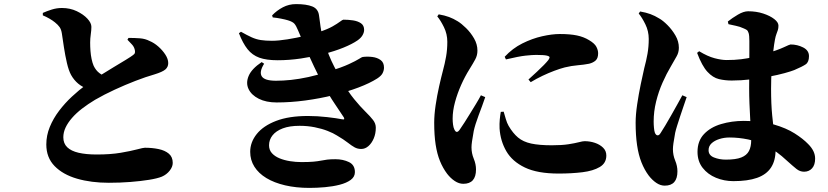

<svg xmlns="http://www.w3.org/2000/svg" viewBox="-20 -844 4040 937"><path d="M511 48Q425 48 356 28Q287 8 246.5 -33.5Q206 -75 206 -139Q206 -183 223 -224.5Q240 -266 268.5 -303.5Q297 -341 331.5 -373Q366 -405 400 -430Q428 -450 463.5 -472.5Q499 -495 533.5 -515.5Q568 -536 594 -552Q620 -568 629 -575Q637 -580 638.5 -587Q640 -594 637 -604Q633 -618 622 -629Q611 -640 602 -650L607 -659Q637 -659 663 -657Q689 -655 710 -644Q732 -635 752.5 -617Q773 -599 787 -577.5Q801 -556 801 -536Q801 -517 787 -505Q773 -493 734 -481Q692 -469 641.5 -449.5Q591 -430 540 -406.5Q489 -383 444 -357Q409 -336 380.5 -314Q352 -292 331.5 -268.5Q311 -245 300 -221.5Q289 -198 289 -174Q289 -144 308 -125.5Q327 -107 363.5 -98.5Q400 -90 452 -90Q520 -90 569.5 -98.5Q619 -107 649 -115Q679 -123 687 -123Q723 -123 754 -116.5Q785 -110 804 -94Q823 -78 823 -49Q823 -30 808 -11Q793 8 770 18Q748 27 707.5 33.5Q667 40 616.5 44Q566 48 511 48ZM414 -408Q383 -418 362 -435.5Q341 -453 327 -478Q315 -500 306.5 -537Q298 -574 292 -613Q286 -652 282 -680Q279 -700 271 -711.5Q263 -723 248 -735Q237 -744 221.5 -753Q206 -762 189 -769V-781Q209 -790 233 -797.5Q257 -805 282 -805Q322 -805 354.5 -789.5Q387 -774 406.5 -753Q426 -732 426 -713Q426 -697 423 -676.5Q420 -656 420 -636Q420 -616 421.5 -595.5Q423 -575 427 -556Q431 -537 437 -523Q448 -500 465.5 -487Q483 -474 505 -466Z M1490 73Q1425 73 1371.5 60.5Q1318 48 1280 25Q1242 2 1221.5 -30.5Q1201 -63 1201 -103Q1201 -150 1233 -190Q1265 -230 1327.5 -254Q1390 -278 1483 -278Q1529 -278 1576.5 -272.5Q1624 -267 1649 -262Q1658 -260 1659.5 -262.5Q1661 -265 1658 -271Q1642 -296 1614 -337Q1586 -378 1554 -437Q1535 -472 1512.5 -519.5Q1490 -567 1469.5 -614.5Q1449 -662 1434 -697Q1425 -719 1416.5 -728.5Q1408 -738 1385 -745Q1372 -749 1351.5 -753Q1331 -757 1311 -759L1308 -769Q1331 -793 1360.5 -808.5Q1390 -824 1425 -824Q1475 -824 1504 -812.5Q1533 -801 1537 -768Q1539 -757 1541.5 -735Q1544 -713 1548.5 -689.5Q1553 -666 1559 -648Q1573 -606 1585 -576Q1597 -546 1611 -519Q1625 -492 1644 -457Q1678 -397 1708.5 -360Q1739 -323 1763 -299.5Q1787 -276 1800.5 -258.5Q1814 -241 1814 -221Q1814 -192 1804 -168.5Q1794 -145 1778 -131Q1762 -117 1743 -117Q1725 -117 1710.5 -125Q1696 -133 1677 -148Q1658 -163 1624 -183Q1607 -194 1579 -205Q1551 -216 1516 -223Q1481 -230 1442 -230Q1393 -230 1360 -217.5Q1327 -205 1310 -183.5Q1293 -162 1293 -135Q1293 -112 1307 -96.5Q1321 -81 1344 -71.5Q1367 -62 1395 -57.5Q1423 -53 1451 -53Q1488 -53 1509.5 -55Q1531 -57 1546 -60Q1561 -63 1576.5 -65Q1592 -67 1617 -67Q1654 -67 1683 -53Q1712 -39 1712 -4Q1712 19 1691.5 34Q1671 49 1638 57.5Q1605 66 1566 69.5Q1527 73 1490 73ZM1330 -344Q1279 -344 1243 -362Q1207 -380 1193 -409.5Q1179 -439 1193.5 -473.5Q1208 -508 1257 -541L1269 -533Q1244 -493 1257.5 -471.5Q1271 -450 1327 -450Q1361 -450 1400 -454Q1439 -458 1485 -468Q1531 -478 1584 -495Q1648 -515 1682.5 -531Q1717 -547 1732 -556.5Q1747 -566 1750 -566Q1773 -569 1797 -566Q1821 -563 1837.5 -551Q1854 -539 1854 -514Q1854 -501 1847.5 -487.5Q1841 -474 1821 -461Q1785 -438 1729.5 -417Q1674 -396 1607 -379.5Q1540 -363 1469 -353.5Q1398 -344 1330 -344ZM1335 -550Q1280 -550 1245.5 -562.5Q1211 -575 1188 -604Q1165 -633 1146 -682L1156 -689Q1186 -672 1208 -662Q1230 -652 1253 -648.5Q1276 -645 1307 -645Q1339 -645 1382.5 -652Q1426 -659 1469 -669Q1512 -679 1541 -689Q1580 -702 1603.5 -715.5Q1627 -729 1639.5 -738.5Q1652 -748 1656 -748Q1680 -748 1703 -744.5Q1726 -741 1741.5 -730.5Q1757 -720 1757 -698Q1757 -686 1749.5 -672.5Q1742 -659 1725 -647Q1699 -629 1656 -611.5Q1613 -594 1559.5 -580.5Q1506 -567 1448.5 -558.5Q1391 -550 1335 -550Z M2241 53Q2220 53 2199.5 39.5Q2179 26 2162 4Q2141 -24 2127 -58.5Q2113 -93 2106 -138.5Q2099 -184 2099 -245Q2099 -284 2106 -331Q2113 -378 2123 -422.5Q2133 -467 2141 -497Q2151 -534 2157 -568Q2163 -602 2163 -640Q2163 -678 2146.5 -711.5Q2130 -745 2114 -764L2121 -774Q2150 -769 2171.5 -761Q2193 -753 2214 -740Q2232 -729 2254.5 -707Q2277 -685 2293.5 -656.5Q2310 -628 2310 -597Q2310 -574 2299.5 -554.5Q2289 -535 2271 -506Q2249 -471 2230.5 -429.5Q2212 -388 2200.5 -345.5Q2189 -303 2189 -265Q2189 -250 2191 -235.5Q2193 -221 2197 -213Q2208 -188 2224 -212Q2234 -226 2247 -246.5Q2260 -267 2274.5 -290.5Q2289 -314 2303 -337Q2317 -360 2327 -379L2348 -370Q2341 -349 2332.5 -326Q2324 -303 2315.5 -280.5Q2307 -258 2301 -238.5Q2295 -219 2292 -205Q2286 -172 2283.5 -154Q2281 -136 2281 -125Q2281 -96 2292 -69.5Q2303 -43 2303 -17Q2303 53 2241 53ZM2706 3Q2603 3 2541.5 -26.5Q2480 -56 2451 -106Q2422 -156 2418 -217Q2417 -240 2419 -261Q2421 -282 2424 -298L2438 -299Q2443 -282 2448.5 -263Q2454 -244 2462 -230Q2483 -194 2508 -173Q2533 -152 2572 -143.5Q2611 -135 2673 -135Q2722 -135 2754 -140Q2786 -145 2805 -150Q2824 -155 2833 -155Q2859 -155 2883 -147Q2907 -139 2923 -123.5Q2939 -108 2939 -85Q2939 -48 2907 -29Q2875 -10 2822.5 -3.5Q2770 3 2706 3ZM2559 -456Q2581 -476 2600.5 -494Q2620 -512 2634.5 -527Q2649 -542 2656 -551Q2661 -558 2662 -563.5Q2663 -569 2649 -572.5Q2635 -576 2596 -576Q2578 -576 2545 -572.5Q2512 -569 2449 -554L2443 -567Q2481 -608 2529 -632Q2577 -656 2625.5 -667Q2674 -678 2712 -678Q2762 -678 2795.5 -671Q2829 -664 2855 -648Q2882 -632 2890.5 -615.5Q2899 -599 2899 -584Q2899 -560 2887 -549Q2875 -538 2855 -533Q2830 -528 2799.5 -525.5Q2769 -523 2736 -515Q2713 -509 2685 -498.5Q2657 -488 2627.5 -474Q2598 -460 2570 -443Z M3559 40Q3514 40 3474 23.5Q3434 7 3409 -25Q3384 -57 3384 -103Q3384 -156 3415.5 -189.5Q3447 -223 3499 -238.5Q3551 -254 3610 -254Q3696 -254 3756.5 -236.5Q3817 -219 3858 -193Q3899 -167 3924 -141Q3941 -124 3949.5 -106.5Q3958 -89 3958 -70Q3958 -39 3943 -22.5Q3928 -6 3904 -6Q3884 -6 3867 -19.5Q3850 -33 3819 -61Q3771 -106 3724 -130Q3677 -154 3631 -163.5Q3585 -173 3540 -173Q3514 -173 3490.5 -165.5Q3467 -158 3452.5 -144.5Q3438 -131 3438 -111Q3438 -86 3464.5 -75.5Q3491 -65 3522 -65Q3571 -65 3597.5 -75.5Q3624 -86 3635 -107Q3646 -128 3646 -160Q3646 -177 3644.5 -204.5Q3643 -232 3641 -266.5Q3639 -301 3637.5 -339Q3636 -377 3636 -413Q3636 -458 3636.5 -504Q3637 -550 3637 -587.5Q3637 -625 3637 -644Q3637 -671 3633.5 -682.5Q3630 -694 3624 -698Q3618 -702 3608 -706Q3591 -714 3571.5 -718Q3552 -722 3535 -726L3532 -739Q3553 -756 3581 -772.5Q3609 -789 3631 -789Q3671 -789 3704.5 -778Q3738 -767 3758.5 -751Q3779 -735 3779 -719Q3779 -706 3776 -697Q3773 -688 3769 -677.5Q3765 -667 3762 -651Q3758 -631 3753.5 -592.5Q3749 -554 3746 -506.5Q3743 -459 3743 -411Q3743 -335 3748.5 -280.5Q3754 -226 3759.5 -186Q3765 -146 3765 -112Q3765 -60 3742.5 -26Q3720 8 3674.5 24Q3629 40 3559 40ZM3224 62Q3203 62 3183 48.5Q3163 35 3146 13Q3125 -15 3110.5 -51.5Q3096 -88 3089 -136Q3082 -184 3082 -245Q3082 -284 3089.5 -334.5Q3097 -385 3107 -433Q3117 -481 3124 -511Q3134 -548 3140 -582Q3146 -616 3146 -654Q3146 -692 3129.5 -725.5Q3113 -759 3097 -778L3104 -788Q3133 -783 3154.5 -775Q3176 -767 3197 -754Q3215 -744 3237.5 -721.5Q3260 -699 3276.5 -670.5Q3293 -642 3293 -611Q3293 -588 3282 -569Q3271 -550 3254 -520Q3233 -485 3213.5 -441Q3194 -397 3182 -348.5Q3170 -300 3170 -251Q3170 -236 3171.5 -220Q3173 -204 3176 -196Q3181 -184 3189 -183.5Q3197 -183 3204 -195Q3213 -209 3227 -232Q3241 -255 3256 -282Q3271 -309 3285.5 -334.5Q3300 -360 3310 -379L3331 -370Q3324 -349 3315.5 -324.5Q3307 -300 3299 -275.5Q3291 -251 3284.5 -230.5Q3278 -210 3275 -196Q3269 -163 3266.5 -145Q3264 -127 3264 -116Q3264 -87 3275 -60.5Q3286 -34 3286 -8Q3286 62 3224 62ZM3551 -451Q3518 -451 3488.5 -458Q3459 -465 3432.5 -493.5Q3406 -522 3382 -586L3392 -594Q3433 -569 3467 -560Q3501 -551 3526 -551Q3565 -551 3597.5 -555Q3630 -559 3658.5 -566Q3687 -573 3712 -580Q3777 -600 3805.5 -613.5Q3834 -627 3838 -627Q3871 -627 3899.5 -612.5Q3928 -598 3928 -570Q3928 -541 3912 -530Q3896 -519 3856 -502Q3841 -496 3808.5 -487Q3776 -478 3733 -470Q3690 -462 3643 -456.5Q3596 -451 3551 -451Z"/></svg>

Font: Noto Serif SC ExtraLight Black
Style: Regular
Weight: 900
Version: Version 2.002-H1;hotconv 1.1.0;makeotfexe 2.6.0